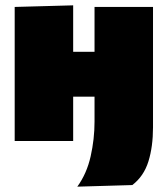

<svg xmlns="http://www.w3.org/2000/svg" viewBox="-20 -528 628 719"><path d="M35 0V-502L254 -508V-334H334V-502H553V-51Q553 21 535.8 76.5Q518.5 132 475.5 165L269.5 171Q305 122 319.5 57.2Q334 -7.5 334 -72V-166H254V0Z"/></svg>

Font: Commissioner Black
Style: Regular
Weight: 900
Designer: Kostas Bartsokas
Foundry: Kostas Bartsokas
Version: Version 1.000; ttfautohint (v1.8.3)